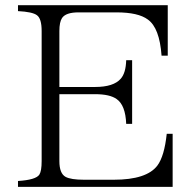

<svg xmlns="http://www.w3.org/2000/svg" viewBox="-20 -735 724 745"><path d="M49.8 -714.8H630.9V-519H606.9Q599.1 -627 553.7 -659.2Q516.6 -687 431.6 -687H284.7Q235.4 -687 220.7 -665Q210.4 -649.4 210.4 -614.7V-397.5H348.6Q420.9 -397.5 448.7 -429.7Q468.3 -452.1 469.7 -501.5H492.7V-254.4H469.7Q466.8 -327.1 432.6 -350.6Q406.2 -369.6 348.6 -369.6H210.4V-109.9Q210.4 -62 234.4 -48.8Q254.9 -37.6 305.7 -37.6H421.4Q549.3 -37.6 590.8 -92.8Q617.7 -128.9 627 -215.8H649.9V-9.8H49.8V-32.7Q119.6 -37.1 132.8 -57.6Q141.6 -71.3 141.6 -109.9V-614.7Q141.6 -662.6 123.5 -675.8Q106.4 -689 49.8 -691.9Z"/></svg>

Font: I.MingCP
Style: Regular
Weight: 400
Designer: I.Font Project
Version: Version 8.000; Sep 06, 2022